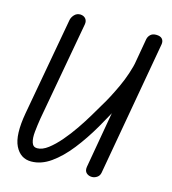

<svg xmlns="http://www.w3.org/2000/svg" viewBox="-114 -866 864 964"><g transform="rotate(15 318.0 -383.5)"><path d="M136 5Q80 5 53 -49.5Q26 -104 47 -222L139 -731Q142 -746 154 -759Q166 -772 185 -772Q203 -771 212.5 -759.5Q222 -748 219 -730L126 -216Q120 -179 116.5 -144.5Q113 -110 120 -88.5Q127 -67 148 -67Q175 -67 204.5 -89.5Q234 -112 264 -147Q294 -182 321 -221.5Q348 -261 370 -298Q392 -335 406 -359Q421 -383 437 -413.5Q453 -444 469 -478.5Q485 -513 497.5 -550.5Q510 -588 518 -627H578L543 -454L498 -397Q462 -325 420.5 -253.5Q379 -182 333 -123.5Q287 -65 237.5 -30Q188 5 136 5ZM451 1Q434 1 422.5 -9.5Q411 -20 414 -41L536 -738Q539 -752 549.5 -762Q560 -772 579 -772Q601 -772 610.5 -761Q620 -750 617 -732L493 -32Q490 -16 477.5 -7.5Q465 1 451 1Z"/></g></svg>

Font: Edu QLD Beginner Medium
Style: Regular
Weight: 500
Designer: Tina and Corey Anderson
Foundry: Google for Education
Version: Version 1.003